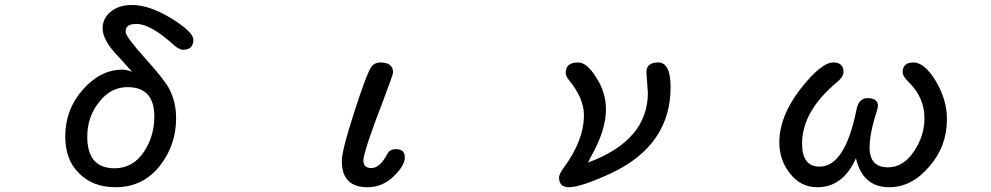

<svg xmlns="http://www.w3.org/2000/svg" viewBox="-20 -742 4040 783"><path d="M301.8 -36.1Q246.1 -89.8 246.1 -186.5Q246.1 -294.9 317.4 -376Q389.6 -458 479.5 -458Q496.1 -458 518.6 -449.2L469.7 -503.9Q398.4 -575.2 398.4 -626Q398.4 -667 431.6 -694.3Q464.8 -721.7 518.6 -721.7Q588.9 -721.7 678.7 -667Q768.6 -611.3 768.6 -580.1Q768.6 -539.1 726.6 -539.1Q709 -539.1 685.5 -561.5Q592.8 -644.5 536.1 -644.5Q513.7 -644.5 502.9 -636.7Q492.2 -628.9 492.2 -612.3Q492.2 -592.8 572.3 -503.9Q652.3 -415 669.9 -379.9Q698.2 -326.2 698.2 -259.8Q698.2 -149.4 630.9 -64.5Q562.5 21.5 451.2 21.5Q357.4 21.5 301.8 -36.1ZM566.4 -122.1Q609.4 -186.5 609.4 -266.6Q609.4 -386.7 500 -386.7Q430.7 -386.7 383.8 -325.2Q335.9 -265.6 335.9 -184.6Q335.9 -55.7 447.3 -55.7Q521.5 -55.7 566.4 -122.1Z M1374 -85Q1374 -128.9 1424.8 -285.2Q1475.6 -443.4 1495.1 -470.7Q1508.8 -487.3 1531.2 -487.3Q1583 -487.3 1583 -446.3Q1583 -438.5 1543.9 -335Q1510.7 -250 1483.4 -169.9Q1461.9 -103.5 1461.9 -88.9Q1461.9 -56.6 1494.1 -56.6Q1529.3 -56.6 1559.6 -114.3Q1569.3 -133.8 1594.7 -133.8Q1630.9 -133.8 1630.9 -100.6Q1630.9 -66.4 1585 -22.5Q1540 21.5 1478.5 21.5Q1374 21.5 1374 -85Z M2259.8 -18.6Q2259.8 -31.2 2279.3 -58.6Q2361.3 -168.9 2361.3 -273.4Q2361.3 -340.8 2299.8 -416Q2287.1 -431.6 2287.1 -445.3Q2287.1 -487.3 2337.9 -487.3Q2374 -487.3 2412.1 -424.8Q2451.2 -364.3 2451.2 -295.9Q2451.2 -210 2388.7 -100.6L2377.9 -79.1Q2622.1 -168.9 2622.1 -364.3L2617.2 -431.6L2616.2 -448.2Q2616.2 -487.3 2664.1 -487.3Q2714.8 -487.3 2714.8 -386.7Q2714.8 -151.4 2475.6 -37.1Q2349.6 21.5 2299.8 21.5Q2259.8 21.5 2259.8 -18.6Z M3201.2 -35.2Q3158.2 -89.8 3158.2 -161.1Q3158.2 -267.6 3244.1 -378.9Q3329.1 -487.3 3377.9 -487.3Q3419.9 -487.3 3419.9 -448.2Q3419.9 -428.7 3392.6 -406.2Q3251 -288.1 3251 -156.2Q3251 -62.5 3322.3 -62.5Q3425.8 -62.5 3472.7 -293.9Q3481.4 -341.8 3517.6 -341.8Q3560.5 -341.8 3560.5 -309.6L3555.7 -288.1Q3526.4 -200.2 3526.4 -139.6Q3526.4 -59.6 3601.6 -59.6Q3663.1 -59.6 3706.1 -123Q3750 -186.5 3750 -259.8Q3750 -342.8 3688.5 -404.3Q3661.1 -430.7 3661.1 -447.3Q3661.1 -487.3 3705.1 -487.3Q3750 -487.3 3795.9 -412.1Q3841.8 -335 3841.8 -256.8Q3841.8 -144.5 3769.5 -62.5Q3698.2 21.5 3606.4 21.5Q3498 21.5 3470.7 -96.7Q3418 21.5 3313.5 21.5Q3244.1 21.5 3201.2 -35.2Z"/></svg>

Font: jf-openhuninn-1.1
Style: Regular
Weight: 400
Designer: [Kosugi Maru]
      Designed by Motoya company      

      [Varela Round]
      Joe Prince(Latin component); Avraham Co
Foundry: justfont CO.,LTD.
Version: 1.1